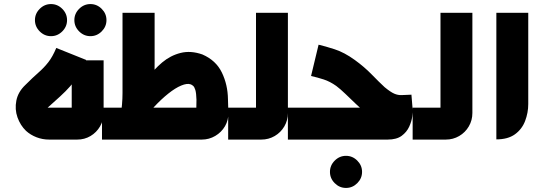

<svg xmlns="http://www.w3.org/2000/svg" viewBox="-20 -687 2680 945"><path d="M231 -509Q199 -509 175.5 -532.5Q152 -556 152 -588Q152 -620 175.5 -643.5Q199 -667 231 -667Q263 -667 286.5 -643.5Q310 -620 310 -588Q310 -556 286.5 -532.5Q263 -509 231 -509ZM425 -509Q393 -509 369.5 -532.5Q346 -556 346 -588Q346 -620 369.5 -643.5Q393 -667 425 -667Q457 -667 480.5 -643.5Q504 -620 504 -588Q504 -556 480.5 -532.5Q457 -509 425 -509Z M222 0Q189 0 159.5 -11.5Q130 -23 108 -43Q80 -70 66 -109.5Q52 -149 60.5 -192Q69 -235 105 -269Q142 -306 169.5 -330Q197 -354 218 -381Q239 -408 257 -451L404 -392Q386 -349 367 -318.5Q348 -288 326 -263Q304 -238 275.5 -212Q247 -186 210 -153Q205 -151 204.5 -151Q204 -151 205 -152Q207 -157 216 -157H352Q347 -153 342.5 -148.5Q338 -144 333 -139V-390H490V-131Q490 -95 472.5 -65Q455 -35 425.5 -17.5Q396 0 360 0Z M482 0V-157H965Q960 -152 955 -147.5Q950 -143 946 -139L947 -196Q946 -229 941.5 -244Q937 -259 930.5 -264.5Q924 -270 918 -272Q901 -278 872 -266Q843 -254 808.5 -226.5Q774 -199 738.5 -161Q703 -123 672 -78L616 -124Q628 -160 650 -206.5Q672 -253 704.5 -299Q737 -345 778 -379.5Q819 -414 869 -426.5Q919 -439 976 -419Q1043 -390 1072 -330Q1101 -270 1102 -199L1104 -133Q1105 -96 1087.5 -66Q1070 -36 1039.5 -18Q1009 0 973 0ZM573 -113Q583 -174 583 -229.5Q583 -285 583 -345V-624H741V-385Q741 -311 739 -245.5Q737 -180 729 -113Z M1103 0V-157H1258Q1254 -153 1249.5 -148.5Q1245 -144 1240 -139V-624H1397V-131Q1397 -95 1379.5 -65Q1362 -35 1332 -17.5Q1302 0 1266 0Z M1683 238Q1651 238 1627.5 214.5Q1604 191 1604 159Q1604 127 1627.5 103.5Q1651 80 1683 80Q1715 80 1738.5 103.5Q1762 127 1762 159Q1762 191 1738.5 214.5Q1715 238 1683 238Z M1397 0V-157H1771Q1770 -154 1769 -150.5Q1768 -147 1767 -143Q1759 -151 1749.5 -159Q1740 -167 1731 -176Q1706 -200 1680.5 -224.5Q1655 -249 1635 -264Q1604 -286 1573 -296Q1542 -306 1511 -313L1548 -467Q1579 -460 1627 -444.5Q1675 -429 1726 -392Q1773 -358 1809.5 -320.5Q1846 -283 1873 -258Q1902 -234 1920.5 -226Q1939 -218 1957.5 -219Q1976 -220 2005 -221L2011 -148Q2012 -137 2009 -113.5Q2006 -90 1994 -63.5Q1982 -37 1957 -18.5Q1932 0 1888 0Z M2011 0V-157H2166Q2162 -153 2157.5 -148.5Q2153 -144 2148 -139V-624H2305V-131Q2305 -95 2287.5 -65Q2270 -35 2240 -17.5Q2210 0 2174 0Z M2423 -1V-624H2580V-175Q2580 -132 2564.5 -91.5Q2549 -51 2514.5 -26Q2480 -1 2423 -1Z"/></svg>

Font: Mada ExtraBold
Style: Regular
Weight: 800
Designer: Khaled Hosny
Version: Version 1.5